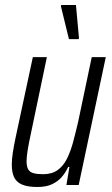

<svg xmlns="http://www.w3.org/2000/svg" viewBox="-20 -738 447 766"><path d="M129 8Q92 8 69.5 -1Q47 -10 37 -29.5Q27 -49 27 -81Q27 -101 31 -128Q35 -155 42 -188L111 -510H167L103 -204Q95 -167 90.5 -140Q86 -113 86 -95Q86 -74 92.5 -62.5Q99 -51 114 -47Q129 -43 152 -43Q187 -43 210 -59.5Q233 -76 247.5 -105.5Q262 -135 272 -172.5Q282 -210 292 -253L346 -510H402L294 0H245L257 -72H252Q242 -50 226.5 -32Q211 -14 187.5 -3Q164 8 129 8ZM255 -582 223 -713 224 -718H283L295 -587L294 -582Z"/></svg>

Font: Saira Condensed Light
Style: Italic
Weight: 300
Width: 3
Italic angle: -12°
Designer: Hector Gatti with collaboration of the Omnibus-Type team
Foundry: Omnibus-Type
Version: Version 1.101